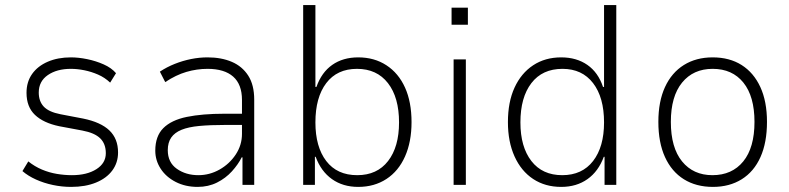

<svg xmlns="http://www.w3.org/2000/svg" viewBox="-20 -725 3096 753"><path d="M259 8Q223 8 187.5 0.5Q152 -7 121 -21Q90 -35 68 -54L91 -92Q116 -72 144.5 -60Q173 -48 203 -43Q233 -38 262 -38Q321 -38 358 -61.5Q395 -85 395 -124Q395 -161 373 -182.5Q351 -204 303 -213L212 -230Q150 -243 117 -274.5Q84 -306 84 -361Q84 -404 106 -435Q128 -466 167.5 -483Q207 -500 258 -500Q288 -500 322 -493Q356 -486 386.5 -472.5Q417 -459 435 -438L412 -401Q391 -421 364.5 -432.5Q338 -444 310.5 -449.5Q283 -455 258 -455Q203 -455 167.5 -430.5Q132 -406 132 -362Q132 -328 151.5 -307Q171 -286 217 -277L306 -260Q375 -246 409 -213.5Q443 -181 443 -127Q443 -87 420.5 -56.5Q398 -26 356.5 -9Q315 8 259 8Z M755 8Q707 8 669 -11.5Q631 -31 610 -63.5Q589 -96 589 -134Q589 -191 620.5 -222.5Q652 -254 712.5 -266.5Q773 -279 861 -279H940V-235H863Q804 -235 761.5 -231Q719 -227 692 -216Q665 -205 651.5 -185.5Q638 -166 638 -136Q638 -88 673.5 -63Q709 -38 758 -38Q802 -38 841 -60Q880 -82 904.5 -119Q929 -156 929 -200V-333Q929 -394 894.5 -424.5Q860 -455 794 -455Q752 -455 711 -443Q670 -431 628 -403L607 -444Q634 -462 665.5 -474.5Q697 -487 729.5 -493.5Q762 -500 794 -500Q848 -500 889 -482.5Q930 -465 953.5 -428.5Q977 -392 977 -334V0H931V-108H928Q914 -80 889.5 -53Q865 -26 831 -9Q797 8 755 8Z M1385 8Q1325 8 1282 -22.5Q1239 -53 1218 -110H1215V0H1169V-705H1217V-384H1221Q1241 -441 1283 -470.5Q1325 -500 1385 -500Q1448 -500 1495.5 -469Q1543 -438 1568.5 -381.5Q1594 -325 1594 -246Q1594 -169 1568.5 -111.5Q1543 -54 1495.5 -23Q1448 8 1385 8ZM1381 -38Q1459 -38 1502 -93.5Q1545 -149 1545 -245Q1545 -343 1501.5 -399Q1458 -455 1380 -455Q1302 -455 1259.5 -399Q1217 -343 1217 -245Q1217 -149 1259.5 -93.5Q1302 -38 1381 -38Z M1751 -628V-695H1815V-628ZM1759 0V-492H1807V0Z M2181 8Q2118 8 2071 -23Q2024 -54 1998 -111.5Q1972 -169 1972 -246Q1972 -325 1998 -381.5Q2024 -438 2071 -469Q2118 -500 2181 -500Q2241 -500 2283.5 -470.5Q2326 -441 2345 -384H2349V-705H2397V0H2351V-110H2348Q2327 -53 2284 -22.5Q2241 8 2181 8ZM2185 -38Q2263 -38 2306 -93.5Q2349 -149 2349 -245Q2349 -343 2306 -399Q2263 -455 2186 -455Q2107 -455 2064 -399Q2021 -343 2021 -245Q2021 -149 2064 -93.5Q2107 -38 2185 -38Z M2776 8Q2710 8 2662 -22Q2614 -52 2588 -109Q2562 -166 2562 -247Q2562 -327 2588 -383.5Q2614 -440 2662 -470Q2710 -500 2775 -500Q2841 -500 2888.5 -470Q2936 -440 2962 -383.5Q2988 -327 2988 -247Q2988 -166 2962.5 -109Q2937 -52 2889 -22Q2841 8 2776 8ZM2774 -38Q2851 -38 2895 -92Q2939 -146 2939 -247Q2939 -347 2895.5 -401Q2852 -455 2775 -455Q2699 -455 2655 -401Q2611 -347 2611 -247Q2611 -146 2655 -92Q2699 -38 2774 -38Z"/></svg>

Font: Nunito Sans 7pt SemiCondensed ExtraLight
Style: Regular
Weight: 250
Width: 4
Designer: Vernon Adams
Foundry: Vernon Adams
Version: Version 3.101;gftools[0.9.27]